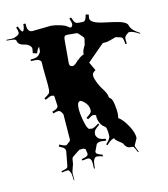

<svg xmlns="http://www.w3.org/2000/svg" viewBox="-132 -910 900 1029"><g transform="rotate(-10 317.5 -396.0)"><path d="M105 -786.1 209 -796.9Q229 -796.9 256.6 -791.3Q284.2 -785.6 295.9 -777.3Q307.6 -769 311.5 -769Q315.4 -769 319.1 -774.4Q322.8 -779.8 322.8 -786.6Q322.8 -793.5 313 -817.9L322.8 -821.8Q332.5 -798.8 338.6 -793Q344.7 -787.1 355 -787.1H372.1Q381.8 -787.1 386.7 -788.6Q397.5 -792 402.8 -824.2L418.9 -820.8Q417 -805.2 417 -801.8Q417 -774.9 486.3 -765.6Q515.6 -761.7 544.9 -757.8Q615.7 -748.5 620.1 -725.1Q620.1 -722.2 622.1 -720.2L627.9 -710Q638.7 -694.8 673.8 -675.8L671.9 -671.9Q636.7 -690.9 618.2 -690.9H616.2Q611.8 -690.9 600.8 -680.4Q589.8 -669.9 589.8 -660.6Q589.8 -651.4 592.8 -631.8L585 -630.9Q581.1 -656.2 577.4 -662.8Q573.7 -669.4 565.9 -670.9L543 -675.8L540 -676.8Q529.8 -673.3 517.6 -668.5Q492.2 -658.2 478 -658.2H474.1Q466.8 -658.2 462.9 -653.8L374 -564L377 -565.9L402.8 -521Q384.8 -509.8 384.8 -498.3Q384.8 -486.8 388.7 -476.6Q402.8 -441.9 418 -421.9Q444.3 -387.7 446 -374.3Q447.8 -360.8 455.1 -358.9Q466.3 -353 473.1 -319.8Q480 -286.6 480 -271.7Q480 -256.8 478 -247.1Q501 -235.4 528.6 -194.8Q556.2 -154.3 556.2 -124L539.1 -85.9Q539.1 -80.6 555.2 -50.8L550.8 -48.8Q536.6 -76.7 533 -79.3Q529.3 -82 526.9 -82H514.2Q494.1 -82 480 -107.9Q479.5 -109.9 472.7 -114.3Q450.7 -127.4 441.9 -136.2Q440.4 -138.7 439.5 -141.4Q438.5 -144 438 -144Q422.4 -144 396 -113.8L390.1 -119.1Q414.1 -146.5 414.1 -159.2L412.1 -184.1L407.2 -205.1Q404.8 -211.4 399.9 -213.9Q382.3 -223.6 373 -242.9Q363.8 -262.2 363.8 -277.8L364.7 -282.2Q356.9 -286.1 349.1 -286.1Q341.3 -286.1 317.9 -269L311 -277.8Q339.8 -299.3 339.8 -309.1Q339.8 -318.8 338.4 -325.4Q336.9 -332 334.2 -337.4Q331.5 -342.8 328.1 -347.4Q324.7 -352.1 321 -355.5Q317.4 -358.9 313.7 -362.1Q310.1 -365.2 306.9 -367.2Q303.7 -369.1 301 -370.4Q298.3 -371.6 295.9 -373Q277.8 -373 277.8 -342.3Q277.8 -311.5 291 -265.4Q304.2 -219.2 315.9 -216.8H318.8Q321.8 -215.8 330.6 -215.8Q339.4 -215.8 367.2 -236.8L372.1 -230Q352.1 -213.9 346.4 -205.8Q340.8 -197.8 340.8 -188V-181.2Q340.8 -176.3 346.2 -168.2Q351.6 -160.2 360.4 -155.8Q369.1 -151.4 394 -148.9L393.1 -139.2Q382.8 -140.1 366.2 -140.1Q349.6 -140.1 340.8 -129.9L326.2 -90.8Q326.7 -85.4 328.1 -83Q333 -75.7 362.8 -67.9L360.8 -59.1Q342.8 -64 334.2 -64Q325.7 -64 322.3 -62.5Q318.8 -60.1 313.5 -51.3Q308.1 -42.5 308.1 -2.9H303.2Q301.8 -43 297.9 -49.1Q293.9 -55.2 293 -56.4Q292 -57.6 291.3 -58.3Q290.5 -59.1 289.6 -59.8Q288.6 -60.5 287.1 -61Q279.8 -64 250 -56.2L247.1 -64Q271.5 -70.8 277.3 -75.4Q283.2 -80.1 283.2 -87.9L276.9 -113.8L266.1 -118.2L244.1 -116.2Q244.1 -115.2 222.4 -99.4Q200.7 -83.5 199.2 -77.1L196.8 -46.9Q196.8 -43.9 191.4 -25.9Q186 -7.8 186 2Q186 11.7 189 40H186Q182.1 8.8 179.7 2Q177.2 -4.9 173.1 -11.5Q168.9 -18.1 162.1 -18.1Q155.3 -18.1 130.9 -12.2L128.9 -19Q153.3 -25.9 159.2 -30Q165 -34.2 165 -41L172.9 -120.1Q172.9 -130.4 167.2 -136.5Q161.6 -142.6 138.2 -151.9L142.1 -162.1Q166 -151.9 174.6 -151.9Q183.1 -151.9 189 -160.2L200.2 -169.9Q203.1 -174.3 203.1 -179.2L192.9 -314Q192.9 -316.9 190.9 -320.8L184.1 -331.1Q177.2 -339.8 168.5 -339.8Q159.7 -339.8 140.1 -332L136.2 -341.8Q156.7 -349.6 162.8 -355.2Q168.9 -360.8 168.9 -368.2L161.1 -423.8Q155.8 -426.8 147 -426.8Q138.2 -426.8 112.8 -411.1L106.9 -419.9Q126.5 -432.6 132.8 -439.5Q139.2 -446.3 139.2 -463.6Q139.2 -481 133.3 -533.7Q127.4 -586.4 127.2 -601.8Q127 -617.2 123 -621.1H122.1Q113.3 -629.9 96.7 -629.9Q80.1 -629.9 70.8 -628.9L69.8 -637.2Q94.7 -639.6 103.5 -643.8Q112.3 -647.9 118.2 -655.8L125 -666Q127 -669.9 127 -672.9V-696.8Q116.2 -689 110.8 -664.1L87.9 -668.9Q89.8 -682.6 89.8 -692.6Q89.8 -702.6 78.9 -711.2Q67.9 -719.7 54.7 -721.7Q18.6 -726.1 14.2 -747.1Q12.2 -755.9 3.2 -757.8Q-5.9 -759.8 -39.1 -759.8V-764.2Q-9.8 -764.2 -1.2 -765.9Q7.3 -767.6 19.8 -774.7Q32.2 -781.7 32.2 -791Q32.2 -800.3 23.9 -819.8L33.2 -824.2Q45.9 -793 55.2 -793Q64.9 -798.3 64.9 -832H77.1Q77.1 -786.1 105 -786.1ZM283.2 -733.9Q268.1 -733.9 268.1 -711.9V-584Q268.1 -564 285.2 -564Q289.1 -564 294.9 -566.9L303.2 -573.2L317.9 -588.9L303.2 -612.8L318.8 -588.9Q337.9 -609.4 355 -615.2V-620.1Q355 -631.8 358.2 -639.4Q361.3 -647 362.8 -650.9L369.1 -664.1L374 -696.8Q374 -701.2 370.1 -707L345.2 -731Q339.8 -733.9 335.9 -733.9Z"/></g></svg>

Font: Eater
Style: Regular
Weight: 400
Version: Version 001.002